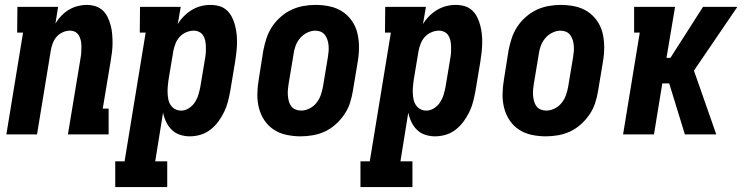

<svg xmlns="http://www.w3.org/2000/svg" viewBox="-20 -548 3040 783"><path d="M6 0 74 -415H50L51 -520H217L206 -452Q216 -469 230 -483.5Q244 -498 260.5 -508Q277 -518 296 -523Q315 -528 333 -528Q352 -528 369.5 -522.5Q387 -517 399.5 -505Q412 -493 419.5 -477Q427 -461 431.5 -444Q436 -427 437.5 -408.5Q439 -390 439 -371.5Q439 -353 436.5 -334Q434 -315 431 -297L399 -105H423V0H257L309 -314Q311 -325 311.5 -337Q312 -349 312 -360.5Q312 -372 309.5 -383Q307 -394 301.5 -403.5Q296 -413 286.5 -418Q277 -423 265 -423Q250 -423 235 -416Q220 -409 210 -397Q200 -385 194.5 -370Q189 -355 187 -341L131 0Z M450 215V110H488L574 -415H550L551 -520H717L705 -450Q716 -468 730.5 -482.5Q745 -497 762.5 -507.5Q780 -518 799.5 -523Q819 -528 838 -528Q857 -528 874.5 -523Q892 -518 905 -506Q918 -494 926 -478Q934 -462 938.5 -444.5Q943 -427 945 -409Q947 -391 946.5 -372Q946 -353 944 -334Q942 -315 939 -297L919 -177Q915 -155 909.5 -133.5Q904 -112 894 -91.5Q884 -71 870.5 -52.5Q857 -34 838.5 -19.5Q820 -5 798 1.5Q776 8 754 8Q733 8 713.5 1.5Q694 -5 680 -19Q666 -33 657.5 -51Q649 -69 645 -89L613 110H662V215ZM719 -97Q735 -97 750 -106.5Q765 -116 774.5 -130.5Q784 -145 789 -161.5Q794 -178 797 -194L817 -314Q819 -326 819.5 -337.5Q820 -349 819.5 -361Q819 -373 816.5 -384Q814 -395 808 -404Q802 -413 792 -418Q782 -423 770 -423Q755 -423 739.5 -416.5Q724 -410 713 -398Q702 -386 696 -371Q690 -356 687 -341L667 -221Q665 -207 664 -194Q663 -181 663.5 -168Q664 -155 666.5 -142.5Q669 -130 676 -119.5Q683 -109 694 -103Q705 -97 719 -97Z M1206 8Q1177 8 1148.5 2Q1120 -4 1097 -19Q1074 -34 1058.5 -57Q1043 -80 1036 -107.5Q1029 -135 1029.5 -164.5Q1030 -194 1035 -223L1054 -343Q1059 -368 1067 -392.5Q1075 -417 1089.5 -439Q1104 -461 1124.5 -479Q1145 -497 1168.5 -508Q1192 -519 1217 -523.5Q1242 -528 1267 -528Q1296 -528 1324.5 -522Q1353 -516 1376 -501Q1399 -486 1415 -463Q1431 -440 1437.5 -412.5Q1444 -385 1444 -355.5Q1444 -326 1439 -297L1419 -177Q1415 -152 1407 -127.5Q1399 -103 1384 -81Q1369 -59 1349 -41Q1329 -23 1305.5 -12Q1282 -1 1256.5 3.5Q1231 8 1206 8ZM1208 -97Q1225 -97 1242 -105.5Q1259 -114 1270.5 -128.5Q1282 -143 1288 -160Q1294 -177 1297 -194L1317 -314Q1319 -326 1320 -338Q1321 -350 1320 -362Q1319 -374 1315.5 -385Q1312 -396 1305.5 -405Q1299 -414 1288.5 -418.5Q1278 -423 1266 -423Q1249 -423 1232 -414.5Q1215 -406 1203 -391.5Q1191 -377 1185 -360Q1179 -343 1177 -326L1157 -206Q1155 -194 1154 -182Q1153 -170 1154 -158Q1155 -146 1158 -135Q1161 -124 1167.5 -115Q1174 -106 1185 -101.5Q1196 -97 1208 -97Z M1450 215V110H1488L1574 -415H1550L1551 -520H1717L1705 -450Q1716 -468 1730.5 -482.5Q1745 -497 1762.5 -507.5Q1780 -518 1799.5 -523Q1819 -528 1838 -528Q1857 -528 1874.5 -523Q1892 -518 1905 -506Q1918 -494 1926 -478Q1934 -462 1938.5 -444.5Q1943 -427 1945 -409Q1947 -391 1946.5 -372Q1946 -353 1944 -334Q1942 -315 1939 -297L1919 -177Q1915 -155 1909.5 -133.5Q1904 -112 1894 -91.5Q1884 -71 1870.5 -52.5Q1857 -34 1838.5 -19.5Q1820 -5 1798 1.5Q1776 8 1754 8Q1733 8 1713.5 1.5Q1694 -5 1680 -19Q1666 -33 1657.5 -51Q1649 -69 1645 -89L1613 110H1662V215ZM1719 -97Q1735 -97 1750 -106.5Q1765 -116 1774.5 -130.5Q1784 -145 1789 -161.5Q1794 -178 1797 -194L1817 -314Q1819 -326 1819.5 -337.5Q1820 -349 1819.5 -361Q1819 -373 1816.5 -384Q1814 -395 1808 -404Q1802 -413 1792 -418Q1782 -423 1770 -423Q1755 -423 1739.5 -416.5Q1724 -410 1713 -398Q1702 -386 1696 -371Q1690 -356 1687 -341L1667 -221Q1665 -207 1664 -194Q1663 -181 1663.5 -168Q1664 -155 1666.5 -142.5Q1669 -130 1676 -119.5Q1683 -109 1694 -103Q1705 -97 1719 -97Z M2206 8Q2177 8 2148.5 2Q2120 -4 2097 -19Q2074 -34 2058.5 -57Q2043 -80 2036 -107.5Q2029 -135 2029.5 -164.5Q2030 -194 2035 -223L2054 -343Q2059 -368 2067 -392.5Q2075 -417 2089.5 -439Q2104 -461 2124.5 -479Q2145 -497 2168.5 -508Q2192 -519 2217 -523.5Q2242 -528 2267 -528Q2296 -528 2324.5 -522Q2353 -516 2376 -501Q2399 -486 2415 -463Q2431 -440 2437.5 -412.5Q2444 -385 2444 -355.5Q2444 -326 2439 -297L2419 -177Q2415 -152 2407 -127.5Q2399 -103 2384 -81Q2369 -59 2349 -41Q2329 -23 2305.5 -12Q2282 -1 2256.5 3.5Q2231 8 2206 8ZM2208 -97Q2225 -97 2242 -105.5Q2259 -114 2270.5 -128.5Q2282 -143 2288 -160Q2294 -177 2297 -194L2317 -314Q2319 -326 2320 -338Q2321 -350 2320 -362Q2319 -374 2315.5 -385Q2312 -396 2305.5 -405Q2299 -414 2288.5 -418.5Q2278 -423 2266 -423Q2249 -423 2232 -414.5Q2215 -406 2203 -391.5Q2191 -377 2185 -360Q2179 -343 2177 -326L2157 -206Q2155 -194 2154 -182Q2153 -170 2154 -158Q2155 -146 2158 -135Q2161 -124 2167.5 -115Q2174 -106 2185 -101.5Q2196 -97 2208 -97Z M2521 0 2589 -415H2566V-520H2733L2698 -312H2714L2847 -520H2987L2810 -260L2901 0H2773L2709 -208H2681L2647 0Z"/></svg>

Font: Iosevka Curly Slab Extrabold
Style: Italic
Weight: 800
Italic angle: -9°
Monospace: yes
Designer: Belleve Invis
Foundry: Belleve Invis
Version: Version 22.1.2; ttfautohint (v1.8.4)